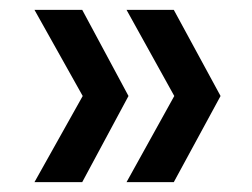

<svg xmlns="http://www.w3.org/2000/svg" viewBox="-20 -490 511 390"><path d="M147 -120H50L148 -295L50 -470H147L241 -295ZM333 -120H237L334 -295L237 -470H333L428 -295Z"/></svg>

Font: DM Sans 28pt Medium
Style: Regular
Weight: 500
Version: Version 4.004;gftools[0.9.30]